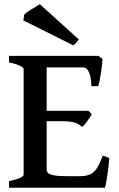

<svg xmlns="http://www.w3.org/2000/svg" viewBox="-20 -876 556 896"><path d="M22 0V-30.8Q53.7 -37.1 72 -45.4Q90.3 -53.7 90.3 -60.5V-554.2Q90.3 -560.5 72.5 -569.3Q54.7 -578.1 22 -584.5V-615.2H439.9L458.5 -600.6Q457 -574.7 450.7 -533.2Q444.3 -491.7 438.5 -473.6H406.7Q404.8 -518.6 394.8 -540Q384.8 -561.5 366.7 -561.5H197.8V-358.9H393.1L408.2 -342.8Q397.5 -324.7 385 -307.6Q372.6 -290.5 363.3 -283.7Q347.7 -298.3 327.1 -304.4Q306.6 -310.5 266.6 -310.5H197.8V-85Q197.8 -74.2 205.3 -67.6Q212.9 -61 234.4 -57.4Q255.9 -53.7 297.4 -53.7H350.6Q381.3 -53.7 399.9 -62Q418.5 -70.3 431.6 -90.3Q444.8 -110.4 459.5 -149.9L490.2 -138.7Q486.8 -98.1 480.7 -56.6Q474.6 -15.1 470.2 0ZM88.9 -780.8 93.3 -808.6Q99.6 -815.4 125.5 -831.8Q151.4 -848.1 166 -856.4L347.7 -691.9Q338.4 -679.2 333.3 -673.8Q328.1 -668.5 320.8 -665Z"/></svg>

Font: David Libre Medium
Style: Regular
Weight: 500
Version: Version 1.000